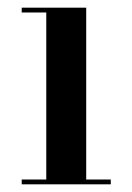

<svg xmlns="http://www.w3.org/2000/svg" viewBox="-20 -480 343 500"><path d="M204.5 -460V-12.5H268.5V0H36.5V-12.5H100.5V-447.5H36.5V-460Z"/></svg>

Font: Bodoni Moda 18pt Medium
Style: Regular
Weight: 500
Designer: Owen Earl
Foundry: indestructible type
Version: Version 2.004